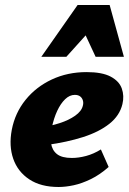

<svg xmlns="http://www.w3.org/2000/svg" viewBox="-20 -731 517 767"><path d="M214 16Q143 16 97 -14.5Q51 -45 33 -96.5Q15 -148 27 -212Q40 -280 82 -332Q124 -384 187 -413.5Q250 -443 326 -443Q388 -443 422 -425Q456 -407 466.5 -377.5Q477 -348 469 -315Q458 -269 417 -236.5Q376 -204 312 -183.5Q248 -163 167 -152L150 -223Q184 -228 219.5 -239.5Q255 -251 280.5 -269Q306 -287 311 -309Q314 -320 311 -330Q308 -340 300 -346Q292 -352 279 -352Q258 -352 240 -334.5Q222 -317 208.5 -288Q195 -259 187 -221Q180 -186 184 -158.5Q188 -131 207.5 -115.5Q227 -100 267 -100Q294 -100 324 -108Q354 -116 383 -134L414 -64Q379 -33 343 -15.5Q307 2 274.5 9Q242 16 214 16ZM145 -504 290 -711H418L363 -635L245 -504ZM362 -504 301 -635 290 -711H418L475 -504Z"/></svg>

Font: Ysabeau Office Black
Style: Italic
Weight: 900
Italic angle: -12°
Designer: Christian Thalmann (Catharsis Fonts)
Version: Version 2.001;gftools[0.9.30]; featfreeze: tnum,lnum,ss02